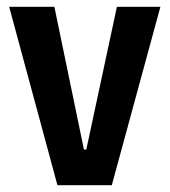

<svg xmlns="http://www.w3.org/2000/svg" viewBox="-20 -545 499 565"><path d="M149 0 7 -525H140L227 -105H234L324 -525H452L309 0Z"/></svg>

Font: Bricolage Grotesque 72pt SemiCondensed SemiBold
Style: Regular
Weight: 600
Width: 4
Designer: Mathieu Triay
Foundry: Atelier Triay
Version: Version 1.001;gftools[0.9.33.dev8+g029e19f]